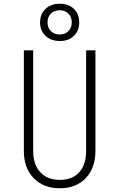

<svg xmlns="http://www.w3.org/2000/svg" viewBox="-20 -1000 640 1030"><path d="M301 10Q213 10 160.5 -44.5Q108 -99 108 -190V-730H158V-190Q158 -117 196 -76Q234 -35 301 -35Q368 -35 405 -76Q442 -117 442 -190V-730H492V-190Q492 -99 440 -44.5Q388 10 301 10ZM301 -780Q254 -780 224.5 -807.5Q195 -835 195 -880Q195 -925 224.5 -952.5Q254 -980 301 -980Q348 -980 376.5 -952.5Q405 -925 405 -880Q405 -835 376.5 -807.5Q348 -780 301 -780ZM300 -815Q329 -815 347 -833Q365 -851 365 -880Q365 -909 347 -927Q329 -945 300 -945Q271 -945 253 -927Q235 -909 235 -880Q235 -851 253 -833Q271 -815 300 -815Z"/></svg>

Font: JetBrains Mono NL Thin
Style: Regular
Weight: 100
Monospace: yes
Designer: Philipp Nurullin, Konstantin Bulenkov
Foundry: JetBrains
Version: Version 2.305; ttfautohint (v1.8.4.7-5d5b)